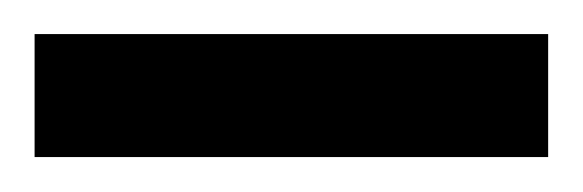

<svg xmlns="http://www.w3.org/2000/svg" viewBox="-20 -747 337 111"><path d="M296.9 -727.3V-656.2H0V-727.3Z"/></svg>

Font: Riot Sans
Style: Regular
Weight: 400
Designer: Rasmus Andersson
Foundry: rsms
Version: Version 3.005